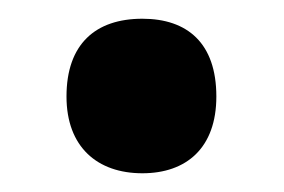

<svg xmlns="http://www.w3.org/2000/svg" viewBox="-20 -455 303 205"><path d="M51 -352C51 -298 84 -270 132 -270C179 -270 211 -297 211 -352C211 -409 180 -435 132 -435C82 -435 51 -408 51 -352Z"/></svg>

Font: Noto Sans Georgian Condensed Bold
Style: Regular
Weight: 700
Width: 3
Designer: Monotype Design Team, Akaki Razmadze
Foundry: Google LLC
Version: Version 2.005